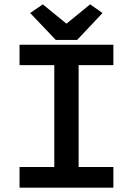

<svg xmlns="http://www.w3.org/2000/svg" viewBox="-20 -864 612 884"><path d="M230 -95V-564H70V-658H502V-564H342V-95H502V0H70V-95ZM286 -755 395 -844 452 -804 335 -680H237L119 -804L177 -844Z"/></svg>

Font: Codetta
Style: Bold
Weight: 700
Designer: Ulrich Proeller
Foundry: PROSA GmbH
Version: Version 2.00;September 29, 2018;FontCreator 11.5.0.2427 64-b